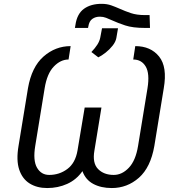

<svg xmlns="http://www.w3.org/2000/svg" viewBox="-20 -946 902 976"><path d="M339.1 -711.6 328.5 -643.5Q288 -643.5 253.6 -607.8Q219.1 -572.1 207 -497.5L159.1 -204.2Q147 -130.3 168.1 -93.6Q189.3 -56.8 230.1 -56.8Q282 -56.8 322.4 -87Q362.9 -117.2 373.9 -180.4L410.5 -399.5H495.7L459.9 -180.4Q448.9 -117.2 478.3 -87Q507.8 -56.8 558.2 -56.8Q600.5 -56.8 635.1 -93.4Q669.7 -130 681.8 -204.2L729.8 -497.5Q741.8 -572.1 720.7 -607.8Q699.6 -643.5 657.3 -643.5L667.6 -711.6Q746.1 -711.6 788.7 -658.7Q831.3 -605.8 812.5 -497.5L764.6 -204.2Q745.7 -95.2 686.3 -42.6Q626.8 9.9 548.3 9.9Q493.3 9.9 454 -11.2Q414.8 -32.3 399.1 -76Q368.3 -32.3 321.6 -11.2Q274.9 9.9 219.8 9.9Q168 9.9 130.7 -13.3Q93.4 -36.6 77.6 -84Q61.8 -131.4 74.2 -204.2L122.2 -497.5Q141 -605.8 201.3 -658.7Q261.7 -711.6 339.1 -711.6ZM717.3 -869.3H740.4L742.5 -804H717Q654.5 -804 616.3 -816.8Q578.1 -829.5 551.1 -842Q534.1 -849.8 519.2 -855.5Q504.3 -861.2 488.3 -861.2Q465.9 -861.5 449.6 -850.1Q433.2 -838.8 429 -811.4L427.6 -804H360.8L363.6 -820Q371.8 -876.1 407.1 -901.5Q442.5 -926.8 497.2 -926.5Q523.4 -926.5 545.1 -918.9Q566.8 -911.2 589.1 -901.3Q615.1 -889.6 645.1 -879.4Q675.1 -869.3 717.3 -869.3ZM479.8 -654.5 444.6 -681.5Q463.4 -701.3 474.8 -719.1Q486.2 -736.9 489.7 -755.3L498.6 -802.2H579.9L571.4 -752.5Q567.8 -733.3 552.4 -713.8Q536.9 -694.2 517 -678.6Q497.2 -663 479.8 -654.5Z"/></svg>

Font: Inter UI Light
Style: Italic
Weight: 300
Italic angle: 9.39999°
Designer: Rasmus Andersson
Foundry: rsms
Version: 3.2;8d6f07862